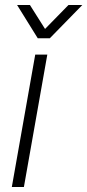

<svg xmlns="http://www.w3.org/2000/svg" viewBox="-20 -743 347 763"><path d="M307 -723H252L159 -628L99 -723H48L130 -591H178ZM27 0H75L168 -526H120Z"/></svg>

Font: Archivo Thin
Style: Italic
Weight: 100
Italic angle: -10°
Designer: Hector Gatti
Foundry: Omnibus-Type
Version: Version 2.001